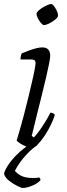

<svg xmlns="http://www.w3.org/2000/svg" viewBox="-40 -736 334 956"><path d="M117 0Q107 0 90.5 -6.5Q74 -13 60 -22Q46 -31 43 -37Q49 -55 58 -87Q67 -119 78 -159.5Q89 -200 99 -242.5Q109 -285 118 -322.5Q127 -360 132 -386.5Q137 -413 137 -422Q137 -433 131 -436.5Q125 -440 114 -440H62Q62 -448 64 -457Q66 -466 68 -470Q85 -477 103.5 -484Q122 -491 139.5 -495.5Q157 -500 171 -500Q190 -500 200 -489.5Q210 -479 210 -459Q210 -448 204.5 -419.5Q199 -391 189.5 -350.5Q180 -310 168 -261.5Q156 -213 143 -161.5Q130 -110 118 -59L129 -52Q139 -62 154.5 -83Q170 -104 185.5 -129.5Q201 -155 211 -175Q219 -175 225 -171.5Q231 -168 233 -164Q227 -143 213.5 -115Q200 -87 182.5 -60.5Q165 -34 148 -17Q131 0 117 0ZM179 -611Q173 -611 164 -621.5Q155 -632 148.5 -645Q142 -658 142 -667Q142 -674 151 -682.5Q160 -691 172.5 -698.5Q185 -706 196.5 -711Q208 -716 214 -716Q221 -716 229 -705.5Q237 -695 243 -682Q249 -669 249 -659Q249 -652 241 -644Q233 -636 221 -628.5Q209 -621 197.5 -616Q186 -611 179 -611ZM73 200Q67 200 46.5 190Q26 180 5.5 164Q-15 148 -20 129Q-15 108 3.5 81.5Q22 55 49 29Q76 3 104 -14H147Q120 4 96.5 28.5Q73 53 57 76.5Q41 100 34 115Q57 141 88.5 147Q120 153 156 148Q159 152 160.5 154.5Q162 157 161 162Q145 179 118 189.5Q91 200 73 200Z"/></svg>

Font: Texturina Medium 12pt Thin
Style: Italic
Weight: 250
Italic angle: -11°
Version: Version 1.002